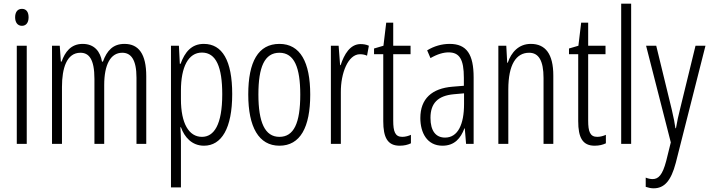

<svg xmlns="http://www.w3.org/2000/svg" viewBox="-20 -780 3852 1041"><path d="M99 -732C74 -732 62 -713 62 -686C62 -659 75 -640 99 -640C122 -640 135 -658 135 -686C135 -713 124 -732 99 -732ZM125 -532H71V0H125Z M655 -542C593 -542 560 -506 538 -446H533C524 -499 493 -542 428 -542C364 -542 332 -497 314 -446H310L304 -532H262V0H316V-309C316 -409 341 -494 416 -494C462 -494 492 -460 492 -352V0H545V-319C545 -429 579 -494 643 -494C690 -494 720 -457 720 -359V0H773V-367C773 -487 732 -542 655 -542Z M1085 -542C1018 -542 982 -497 959 -434H955L950 -532H907V236H961V-19C961 -45 959 -70 958 -90H961C980 -37 1020 10 1086 10C1181 10 1239 -84 1239 -270C1239 -452 1185 -542 1085 -542ZM1075 -495C1152 -495 1185 -416 1185 -269C1185 -103 1140 -38 1075 -38C1004 -38 961 -111 961 -242V-289C961 -417 1001 -495 1075 -495Z M1662 -267C1662 -443 1608 -542 1495 -542C1380 -542 1326 -445 1326 -268C1326 -91 1383 10 1495 10C1608 10 1662 -90 1662 -267ZM1381 -268C1381 -416 1414 -494 1495 -494C1576 -494 1608 -413 1608 -267C1608 -112 1573 -38 1495 -38C1416 -38 1381 -117 1381 -268Z M1935 -541C1878 -541 1846 -485 1827 -427H1824L1816 -532H1774V0H1828V-279C1827 -383 1867 -486 1932 -486C1946 -486 1960 -483 1970 -478L1980 -532C1965 -539 1949 -541 1935 -541Z M2161 -38C2122 -38 2112 -67 2112 -126V-486H2206V-532H2112V-657H2074L2059 -532L2008 -517V-486H2058V-123C2058 -35 2081 10 2147 10C2172 10 2191 5 2208 -3V-49C2195 -43 2178 -38 2161 -38Z M2418 -542C2376 -542 2333 -530 2296 -507L2314 -465C2352 -487 2385 -496 2412 -496C2471 -496 2495 -459 2495 -358V-315L2434 -310C2322 -301 2259 -245 2259 -140C2259 -61 2295 10 2379 10C2445 10 2478 -31 2498 -84H2500L2507 0H2548V-360C2548 -485 2511 -542 2418 -542ZM2440 -269 2496 -274V-216C2496 -106 2463 -34 2393 -34C2343 -34 2314 -70 2314 -141C2314 -220 2354 -261 2440 -269Z M2858 -542C2792 -542 2752 -496 2733 -440H2730L2725 -532H2682V0H2736V-295C2736 -431 2779 -494 2849 -494C2900 -494 2927 -452 2927 -357V0H2980V-370C2980 -488 2937 -542 2858 -542Z M3218 -38C3179 -38 3169 -67 3169 -126V-486H3263V-532H3169V-657H3131L3116 -532L3065 -517V-486H3115V-123C3115 -35 3138 10 3204 10C3229 10 3248 5 3265 -3V-49C3252 -43 3235 -38 3218 -38Z M3402 0V-760H3348V0Z M3483 -532 3617 -8 3592 93C3572 169 3550 191 3518 191C3507 191 3493 188 3481 183V233C3496 238 3509 241 3524 241C3581 241 3618 202 3644 103L3805 -532H3751L3667 -188C3658 -154 3652 -124 3645 -85H3642C3638 -113 3634 -136 3622 -187L3538 -532Z"/></svg>

Font: Noto Sans Myanmar UI ExtraCondensed Light
Style: Regular
Weight: 300
Width: 2
Designer: Monotype Design Team
Foundry: Monotype Imaging Inc.
Version: Version 2.103